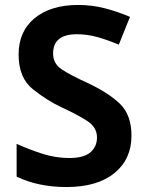

<svg xmlns="http://www.w3.org/2000/svg" viewBox="-20 -744 591 774"><path d="M510 -197Q510 -281 463 -326Q416 -371 332 -410Q262 -442 228 -465Q194 -488 194 -528Q194 -606 290 -606Q331 -606 371 -595Q411 -584 459 -564L504 -676Q452 -698 401 -711Q350 -724 295 -724Q185 -724 120 -671Q55 -618 55 -524Q55 -430 113 -384Q171 -338 227 -312Q292 -282 331.5 -256.5Q371 -231 371 -190Q371 -153 344.5 -130Q318 -107 259 -107Q204 -107 150 -124.5Q96 -142 47 -164V-32Q134 10 248 10Q372 10 441 -46Q510 -102 510 -197Z"/></svg>

Font: Noto Sans UI
Style: Bold
Weight: 700
Designer: Monotype Design Team
Foundry: Monotype Imaging Inc.
Version: Version 1.901